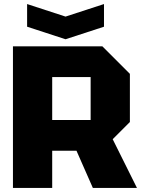

<svg xmlns="http://www.w3.org/2000/svg" viewBox="-20 -929 698 949"><path d="M238 -336H428V-548H238ZM622 -564V-326L537 -241L657 0H439L358 -184H238V0H44V-700H486ZM494 -909V-797L304 -735L114 -797V-909L304 -847Z"/></svg>

Font: Tektur ExtraBold
Style: Regular
Weight: 800
Designer: Adam Jagosz
Foundry: Adam Jagosz
Version: Version 1.005;gftools[0.9.30]